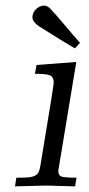

<svg xmlns="http://www.w3.org/2000/svg" viewBox="-20 -662 317 682"><path d="M33.2 0Q34.2 -4.9 35.6 -15.4Q37.1 -25.9 38.1 -30.8Q68.8 -30.8 82 -32Q95.2 -33.2 106.2 -39.1Q117.2 -44.9 120.1 -59.1Q122.1 -62 129.9 -112.8Q170.9 -358.9 170.9 -368.2Q170.9 -388.2 158 -394Q145 -399.9 104 -399.9Q106.9 -416 109.9 -431.2L251 -441.9L187 -55.2Q187 -38.1 200 -34.4Q212.9 -30.8 252 -30.8Q251 -25.9 249 -14.9Q247.1 -3.9 247.1 0Q145 -2.9 143.1 -2.9Q129.4 -2.9 33.2 0ZM95.2 -600.1Q95.2 -617.2 108.2 -629.6Q121.1 -642.1 136.2 -642.1Q147.5 -642.1 158.2 -631.6Q168.9 -621.1 210.9 -571.8Q241.7 -534.7 264.2 -509.8L246.1 -490.2Q231 -498 121.1 -566.9Q95.2 -584 95.2 -600.1Z"/></svg>

Font: CMU Serif Extra
Style: RomanSlanted
Weight: 500
Italic angle: -9.46001°
Version: Version 0.7.0